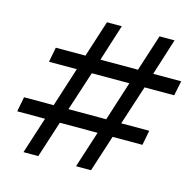

<svg xmlns="http://www.w3.org/2000/svg" viewBox="-103 -807 933 914"><g transform="rotate(15 364.0 -350.0)"><path d="M349 0 407 -180H221L163 0H90L148 -180H11L25 -253H171L233 -447H96L110 -520H256L314 -700H387L330 -520H515L573 -700H647L590 -520H728L713 -447H567L504 -253H642L628 -180H481L423 0ZM244 -253H430L492 -447H307Z"/></g></svg>

Font: Montserrat Medium
Style: Italic
Weight: 500
Italic angle: -11.3°
Designer: Julieta Ulanovsky
Foundry: Julieta Ulanovsky
Version: Version 9.000; ttfautohint (v1.8.4.7-5d5b)